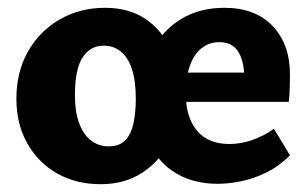

<svg xmlns="http://www.w3.org/2000/svg" viewBox="-20 -458 790 492"><path d="M238 14Q175 14 126.5 -13.5Q78 -41 50 -90.5Q22 -140 22 -205Q22 -274 52 -326.5Q82 -379 133.5 -408.5Q185 -438 249 -438Q311 -438 353.5 -409Q396 -380 418.5 -329.5Q441 -279 441 -214Q441 -149 416 -97.5Q391 -46 345.5 -16Q300 14 238 14ZM258 -83Q286 -83 301 -98.5Q316 -114 322 -142Q328 -170 328 -205Q328 -251 318 -281Q308 -311 289.5 -326Q271 -341 246 -341Q221 -341 204 -325.5Q187 -310 179.5 -282.5Q172 -255 172 -216Q172 -170 183.5 -140.5Q195 -111 214.5 -97Q234 -83 258 -83ZM538 13Q479 13 434.5 -12Q390 -37 365.5 -85Q341 -133 341 -200Q341 -270 367.5 -324Q394 -378 442 -408Q490 -438 555 -438Q634 -438 678.5 -391.5Q723 -345 723 -267Q723 -249 722.5 -232.5Q722 -216 720 -197H606V-257Q606 -301 590.5 -325.5Q575 -350 542 -350Q516 -350 496.5 -334.5Q477 -319 466.5 -289.5Q456 -260 456 -218Q456 -158 484.5 -123.5Q513 -89 568 -89Q597 -89 626 -99Q655 -109 682 -128L723 -60Q694 -31 660.5 -15Q627 1 595.5 7Q564 13 538 13ZM387 -197 404 -272H710V-197Z"/></svg>

Font: Ysabeau Infant ExtraBold
Style: Regular
Weight: 800
Designer: Christian Thalmann (Catharsis Fonts)
Version: Version 2.001;gftools[0.9.30]; featfreeze: ss01,ss02,lnum